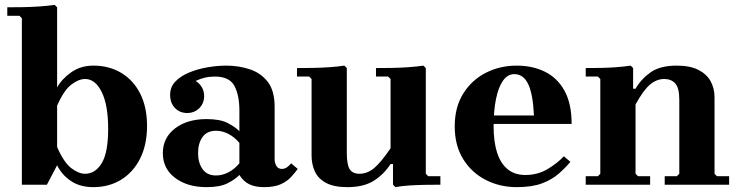

<svg xmlns="http://www.w3.org/2000/svg" viewBox="-20 -760 3050 790"><path d="M364 -490Q429 -490 479 -460Q529 -430 557 -374.5Q585 -319 585 -242Q585 -165 557 -108.5Q529 -52 479 -21Q429 10 364 10Q309 10 271.5 -15.5Q234 -41 215 -80L173 0H70V-685L60 -695H10V-730Q36 -730 72 -730.5Q108 -731 143.5 -733.5Q179 -736 205 -740L215 -730V-400Q234 -435 273 -462.5Q312 -490 364 -490ZM330 -45Q372 -45 398.5 -88.5Q425 -132 425 -230Q425 -328 398.5 -381.5Q372 -435 330 -435Q304 -435 273.5 -412Q243 -389 215 -325V-155Q243 -91 273.5 -68Q304 -45 330 -45Z M1066 10Q1032 10 1007.5 -1Q983 -12 965 -40V-305Q965 -368 944.5 -406.5Q924 -445 864 -445Q842 -445 823 -440.5Q804 -436 785 -427Q801 -417 810.5 -401Q820 -385 820 -365Q820 -335 800 -315Q780 -295 750 -295Q720 -295 700 -315.5Q680 -336 680 -370Q680 -402 701.5 -424.5Q723 -447 758 -461.5Q793 -476 833.5 -483Q874 -490 911 -490Q962 -490 1007.5 -475Q1053 -460 1081.5 -423.5Q1110 -387 1110 -320V-104Q1110 -90 1117 -77.5Q1124 -65 1140 -65Q1151 -65 1160.5 -71.5Q1170 -78 1178 -88L1205 -65Q1193 -48 1176.5 -30.5Q1160 -13 1134 -1.5Q1108 10 1066 10ZM830 10Q751 10 700.5 -28Q650 -66 650 -130Q650 -193 700 -231.5Q750 -270 830 -270Q886 -270 917.5 -253.5Q949 -237 965 -220V-172Q944 -197 919 -209.5Q894 -222 869 -222Q832 -222 813.5 -196.5Q795 -171 795 -130Q795 -90 813.5 -64Q832 -38 869 -38Q894 -38 919 -50.5Q944 -63 965 -88V-40Q949 -23 917.5 -6.5Q886 10 830 10Z M1732 -45 1742 -35H1792V0Q1766 0 1732.5 0.5Q1699 1 1666 3Q1633 5 1607 10L1597 0V-85H1587Q1559 -42 1517.5 -16Q1476 10 1409 10Q1354 10 1321.5 -7.5Q1289 -25 1275.5 -54.5Q1262 -84 1262 -120V-435L1252 -445H1202V-480Q1228 -480 1264 -480.5Q1300 -481 1335.5 -483.5Q1371 -486 1397 -490L1407 -480V-130Q1407 -82 1419 -63.5Q1431 -45 1459 -45Q1491 -45 1519 -68Q1547 -91 1587 -150V-435L1577 -445H1527V-480Q1553 -480 1589 -480.5Q1625 -481 1660.5 -483.5Q1696 -486 1722 -490L1732 -480Z M2142 -40Q2192 -40 2232.5 -64Q2273 -88 2300 -117L2327 -94Q2306 -69 2278.5 -45Q2251 -21 2210 -5.5Q2169 10 2106 10Q2037 10 1979 -19.5Q1921 -49 1886 -105Q1851 -161 1851 -240Q1851 -319 1886 -375Q1921 -431 1979 -460.5Q2037 -490 2106 -490Q2171 -490 2222 -465Q2273 -440 2302.5 -387Q2332 -334 2332 -250H1976V-285H2177Q2173 -372 2153.5 -413.5Q2134 -455 2096 -455Q2069 -455 2050 -428.5Q2031 -402 2021 -353.5Q2011 -305 2011 -240Q2011 -176 2025.5 -131.5Q2040 -87 2069 -63.5Q2098 -40 2142 -40Z M2920 -45 2930 -35H2980V0H2715V-35H2765L2775 -45V-350Q2775 -398 2758.5 -416.5Q2742 -435 2713 -435Q2682 -435 2654.5 -412Q2627 -389 2595 -330V-45L2605 -35H2655V0H2390V-35H2440L2450 -45V-435L2440 -445H2390V-480Q2416 -480 2449.5 -480.5Q2483 -481 2516 -483.5Q2549 -486 2575 -490L2585 -480V-395H2595Q2618 -435 2657 -462.5Q2696 -490 2765 -490Q2819 -490 2853.5 -472.5Q2888 -455 2904 -425.5Q2920 -396 2920 -360Z"/></svg>

Font: Brygada 1918
Style: Regular
Weight: 400
Designer: Mateusz Machalski | Borys Kosmynka | Przemek Hoffer
Foundry: NIEPODLEGLA 2018
Version: Version 3.006